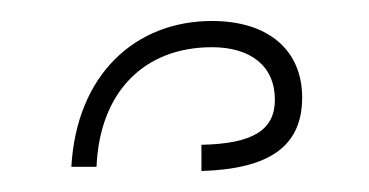

<svg xmlns="http://www.w3.org/2000/svg" viewBox="-20 -844 352 183"><path d="M48 -685H72C75 -757 118 -799 182 -799C219 -799 242 -781 242 -749C242 -720 221 -707 172 -706V-681C236 -683 268 -704 268 -751C268 -796 236 -824 182 -824C109 -824 53 -773 48 -685Z"/></svg>

Font: Noto Sans Armenian Condensed Thin
Style: Regular
Weight: 100
Width: 3
Designer: Monotype Design Team
Foundry: Monotype Imaging Inc.
Version: Version 2.008